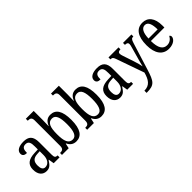

<svg xmlns="http://www.w3.org/2000/svg" viewBox="52 -1688 2853 2853"><g transform="rotate(-45 1479.0 -261.5)"><path d="M173 10C245 10 271 -31 308 -87H314L328 0H451V-41H448C410 -41 396 -57 396 -113V-372C396 -499 342 -546 236 -546C143 -546 77 -513 77 -450C77 -408 104 -388 155 -388C155 -452 167 -497 230 -497C295 -497 306 -447 306 -373V-312L236 -309C105 -304 42 -256 42 -150C42 -41 99 10 173 10ZM199 -45C154 -45 134 -82 134 -144C134 -223 164 -265 256 -270L307 -273V-191C307 -106 265 -45 199 -45Z M797 10C906 10 970 -76 970 -269C970 -461 910 -546 800 -546C730 -546 692 -506 667 -444H664C665 -472 667 -540 667 -575V-760H502V-719H509C547 -719 578 -710 578 -651V-113C578 -50 546 -41 509 -41H502V0H643L660 -78H666C690 -26 731 10 797 10ZM779 -48C693 -48 667 -127 667 -270C667 -414 694 -489 778 -489C850 -489 879 -418 879 -271C879 -127 850 -48 779 -48Z M1326 10C1435 10 1499 -76 1499 -269C1499 -461 1439 -546 1329 -546C1259 -546 1221 -506 1196 -444H1193C1194 -472 1196 -540 1196 -575V-760H1031V-719H1038C1076 -719 1107 -710 1107 -651V-113C1107 -50 1075 -41 1038 -41H1031V0H1172L1189 -78H1195C1219 -26 1260 10 1326 10ZM1308 -48C1222 -48 1196 -127 1196 -270C1196 -414 1223 -489 1307 -489C1379 -489 1408 -418 1408 -271C1408 -127 1379 -48 1308 -48Z M1718 10C1790 10 1816 -31 1853 -87H1859L1873 0H1996V-41H1993C1955 -41 1941 -57 1941 -113V-372C1941 -499 1887 -546 1781 -546C1688 -546 1622 -513 1622 -450C1622 -408 1649 -388 1700 -388C1700 -452 1712 -497 1775 -497C1840 -497 1851 -447 1851 -373V-312L1781 -309C1650 -304 1587 -256 1587 -150C1587 -41 1644 10 1718 10ZM1744 -45C1699 -45 1679 -82 1679 -144C1679 -223 1709 -265 1801 -270L1852 -273V-191C1852 -106 1810 -45 1744 -45Z M2043 191V237H2052C2208 237 2238 192 2298 -2L2428 -420C2448 -485 2461 -495 2494 -495H2497V-536H2320V-495H2323C2359 -494 2377 -484 2377 -456C2377 -439 2373 -422 2367 -403L2312 -206C2299 -160 2288 -121 2280 -83C2275 -117 2259 -172 2240 -232L2184 -399C2176 -423 2171 -442 2171 -457C2171 -480 2185 -495 2223 -495H2226V-536H2015V-495H2018C2052 -495 2062 -485 2078 -442L2234 1C2202 118 2156 191 2043 191Z M2744 10C2851 10 2900 -50 2900 -90C2900 -108 2890 -119 2880 -124C2859 -83 2820 -47 2761 -47C2679 -47 2634 -114 2633 -263H2917V-305C2917 -463 2848 -546 2735 -546C2612 -546 2542 -452 2542 -264C2542 -90 2615 10 2744 10ZM2826 -314H2634C2638 -430 2672 -495 2736 -495C2801 -495 2825 -422 2826 -314Z"/></g></svg>

Font: Noto Serif Sinhala Condensed
Style: Regular
Weight: 400
Width: 3
Designer: Jelle Bosma - Monotype Design Team
Foundry: Monotype Imaging Inc.
Version: Version 2.007